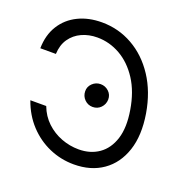

<svg xmlns="http://www.w3.org/2000/svg" viewBox="-131 -864 990 1002"><g transform="rotate(20 363.5 -363.5)"><path d="M11.4 -500H98Q100.1 -550.4 124.1 -584.9Q148.1 -619.3 187 -637.1Q225.9 -654.8 272.7 -654.8Q340.2 -654.8 400.6 -620.6Q460.9 -586.3 503.9 -520.1Q546.9 -453.8 562.5 -358Q578.1 -264.9 557.9 -201.3Q537.6 -137.8 490.8 -105.1Q443.9 -72.4 379.3 -72.4Q329.5 -72.4 282.7 -90.2Q235.8 -108 199.2 -142.4Q162.6 -176.8 143.5 -227.3H55.4Q81.7 -152.7 131.2 -99.6Q180.8 -46.5 245.6 -18.3Q310.4 9.9 382.1 9.9Q476.6 9.9 542.8 -36.4Q609 -82.7 637.3 -167.8Q665.5 -252.8 646.3 -369.3Q627.1 -483 572.8 -565.5Q518.5 -648.1 439.6 -692.6Q360.8 -737.2 268.5 -737.2Q194.6 -737.2 137.1 -709Q79.5 -680.8 46.2 -627.7Q12.8 -574.6 11.4 -500ZM372.2 -305.4Q399.1 -305.4 417.3 -324Q435.4 -342.7 436.1 -369.3Q436.4 -396 417.3 -413.9Q398.1 -431.8 372.2 -431.8Q345.9 -431.8 326.7 -413.4Q307.5 -394.9 308.2 -369.3Q308.6 -342.7 327.2 -324Q345.9 -305.4 372.2 -305.4Z"/></g></svg>

Font: Inter UI
Style: Italic
Weight: 400
Italic angle: -9.39999°
Designer: Rasmus Andersson
Foundry: rsms
Version: 3.2;8d6f07862